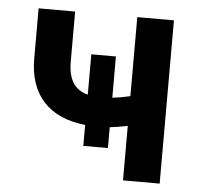

<svg xmlns="http://www.w3.org/2000/svg" viewBox="-44 -574 643 619"><g transform="rotate(5 278.0 -264.5)"><path d="M494.6 0V-528.3H376V-272.5Q347.2 -265.6 318.4 -262.7V-396H238.8V-265.6Q175.3 -280.8 174.8 -364.7V-528.8H56.6V-364.7Q57.1 -278.3 103.5 -227.5Q149.9 -176.8 238.8 -167.5V-99.6H318.4V-167Q342.3 -169.4 376 -176.3V0Z"/></g></svg>

Font: FAU Chimera Medium
Style: Regular
Weight: 500
Version: Version 1.002;hotconv 1.0.117;makeotfexe 2.5.65602